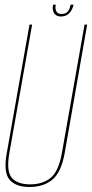

<svg xmlns="http://www.w3.org/2000/svg" viewBox="-20 -778 385 804"><path d="M103.5 5Q162 5 199 -25.5Q236 -56 250.5 -135L345 -675H334L239.5 -139Q226 -61.5 192.8 -33.8Q159.5 -6 106 -6Q53 -6 29.2 -33.8Q5.5 -61.5 19.5 -139L114.5 -675H103.5L8 -135Q-6 -56 20 -25.5Q46 5 103.5 5ZM235 -709Q251 -709 261.5 -716Q272 -723 278.8 -734.2Q285.5 -745.5 288 -758.5H275.5Q273.5 -746.5 269.2 -737.8Q265 -729 257.2 -724.2Q249.5 -719.5 237 -719.5Q226.5 -719.5 220.8 -724.5Q215 -729.5 213 -738Q211 -746.5 213.5 -758.5H202Q199.5 -745.5 202 -734.2Q204.5 -723 212.8 -716Q221 -709 235 -709Z"/></svg>

Font: Anybody Thin Condensed
Style: Italic
Weight: 100
Width: 3
Italic angle: -10°
Version: Version 1.113;gftools[0.9.25]